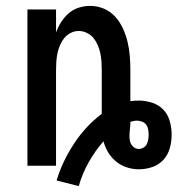

<svg xmlns="http://www.w3.org/2000/svg" viewBox="-20 -562 602 651"><path d="M247 69 172 50Q182 16 197 -15Q212 -46 231 -75Q250 -104 273.5 -129.5Q297 -155 325 -176V-325Q325 -339 324 -353.5Q323 -368 320 -382Q317 -396 311.5 -409Q306 -422 297 -433Q288 -444 274.5 -450.5Q261 -457 247 -457Q233 -457 220 -450.5Q207 -444 198 -433Q189 -422 183.5 -409Q178 -396 175 -382Q172 -368 171 -353.5Q170 -339 170 -325V0H73V-530H170V-452Q177 -471 187.5 -487.5Q198 -504 213 -517Q228 -530 247 -536Q266 -542 286 -542Q310 -542 332.5 -532.5Q355 -523 371 -505Q387 -487 397 -465Q407 -443 412.5 -420Q418 -397 420 -373Q422 -349 422 -325V-219Q429 -220 436.5 -220.5Q444 -221 451 -221Q474 -221 496.5 -213.5Q519 -206 534.5 -189.5Q550 -173 556 -150Q562 -127 562 -105Q562 -82 555.5 -59Q549 -36 533.5 -19.5Q518 -3 496 4.5Q474 12 451 12Q430 12 410 5.5Q390 -1 374 -14Q358 -27 347 -45Q336 -63 331 -83Q302 -50 280.5 -11.5Q259 27 247 69ZM451 -57Q459 -57 466.5 -61.5Q474 -66 477.5 -73Q481 -80 482.5 -88Q484 -96 484 -105Q484 -113 482.5 -122.5Q481 -132 476 -139Q471 -146 462 -149.5Q453 -153 444 -153Q439 -153 433 -151.5Q427 -150 422 -149V-140Q421 -130 420 -120Q419 -110 419 -99Q419 -92 420.5 -84.5Q422 -77 426 -71Q430 -65 436.5 -61Q443 -57 451 -57Z"/></svg>

Font: Lode Dark Term
Style: Bold
Weight: 700
Monospace: yes
Designer: Belleve Invis
Foundry: Belleve Invis
Version: Version 29.2.0